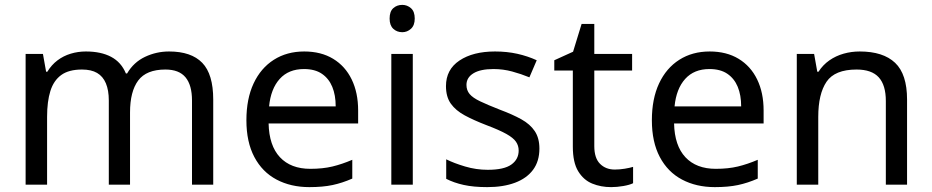

<svg xmlns="http://www.w3.org/2000/svg" viewBox="-20 -757 3819 787"><path d="M673 -546Q764 -546 809 -499.5Q854 -453 854 -349V0H767V-345Q767 -408 740.5 -440Q714 -472 658 -472Q580 -472 546.5 -427Q513 -382 513 -296V0H426V-345Q426 -387 414 -415.5Q402 -444 378 -458Q354 -472 316 -472Q262 -472 231 -449.5Q200 -427 186.5 -384Q173 -341 173 -278V0H85V-536H156L169 -463H174Q191 -491 215.5 -509.5Q240 -528 270 -537Q300 -546 332 -546Q394 -546 435.5 -524Q477 -502 496 -456H501Q528 -502 574.5 -524Q621 -546 673 -546Z M1227 -546Q1296 -546 1345.5 -516Q1395 -486 1421.5 -431.5Q1448 -377 1448 -304V-251H1081Q1083 -160 1127.5 -112.5Q1172 -65 1252 -65Q1303 -65 1342.5 -74.5Q1382 -84 1424 -102V-25Q1383 -7 1343 1.5Q1303 10 1248 10Q1172 10 1113.5 -21Q1055 -52 1022.5 -113.5Q990 -175 990 -264Q990 -352 1019.5 -415Q1049 -478 1102.5 -512Q1156 -546 1227 -546ZM1226 -474Q1163 -474 1126.5 -433.5Q1090 -393 1083 -321H1356Q1356 -367 1342 -401Q1328 -435 1299.5 -454.5Q1271 -474 1226 -474Z M1672 -536V0H1584V-536ZM1629 -737Q1649 -737 1664.5 -723.5Q1680 -710 1680 -681Q1680 -653 1664.5 -639Q1649 -625 1629 -625Q1607 -625 1592 -639Q1577 -653 1577 -681Q1577 -710 1592 -723.5Q1607 -737 1629 -737Z M2191 -148Q2191 -96 2165 -61Q2139 -26 2091 -8Q2043 10 1977 10Q1921 10 1880.5 1Q1840 -8 1809 -24V-104Q1841 -88 1886.5 -74.5Q1932 -61 1979 -61Q2046 -61 2076 -82.5Q2106 -104 2106 -140Q2106 -160 2095 -176Q2084 -192 2055.5 -208Q2027 -224 1974 -244Q1922 -264 1885 -284Q1848 -304 1828 -332Q1808 -360 1808 -404Q1808 -472 1863.5 -509Q1919 -546 2009 -546Q2058 -546 2100.5 -536.5Q2143 -527 2180 -510L2150 -440Q2116 -454 2079 -464Q2042 -474 2003 -474Q1949 -474 1920.5 -456.5Q1892 -439 1892 -409Q1892 -387 1905 -371.5Q1918 -356 1948.5 -341.5Q1979 -327 2030 -307Q2081 -288 2117 -268Q2153 -248 2172 -219.5Q2191 -191 2191 -148Z M2500 -62Q2520 -62 2541 -65.5Q2562 -69 2575 -73V-6Q2561 1 2535 5.5Q2509 10 2485 10Q2443 10 2407.5 -4.5Q2372 -19 2350 -55Q2328 -91 2328 -156V-468H2252V-510L2329 -545L2364 -659H2416V-536H2571V-468H2416V-158Q2416 -109 2439.5 -85.5Q2463 -62 2500 -62Z M2889 -546Q2958 -546 3007.5 -516Q3057 -486 3083.5 -431.5Q3110 -377 3110 -304V-251H2743Q2745 -160 2789.5 -112.5Q2834 -65 2914 -65Q2965 -65 3004.5 -74.5Q3044 -84 3086 -102V-25Q3045 -7 3005 1.5Q2965 10 2910 10Q2834 10 2775.5 -21Q2717 -52 2684.5 -113.5Q2652 -175 2652 -264Q2652 -352 2681.5 -415Q2711 -478 2764.5 -512Q2818 -546 2889 -546ZM2888 -474Q2825 -474 2788.5 -433.5Q2752 -393 2745 -321H3018Q3018 -367 3004 -401Q2990 -435 2961.5 -454.5Q2933 -474 2888 -474Z M3504 -546Q3600 -546 3649 -499.5Q3698 -453 3698 -349V0H3611V-343Q3611 -408 3582 -440Q3553 -472 3491 -472Q3402 -472 3368 -422Q3334 -372 3334 -278V0H3246V-536H3317L3330 -463H3335Q3353 -491 3379.5 -509.5Q3406 -528 3438 -537Q3470 -546 3504 -546Z"/></svg>

Font: Noto Sans Khmer UI
Style: Regular
Weight: 400
Designer: Danh Hong and the Monotype Design Team
Foundry: Monotype Imaging Inc.
Version: Version 2.002